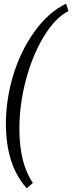

<svg xmlns="http://www.w3.org/2000/svg" viewBox="-20 -770 391 1040"><path d="M338 -750 351 -710Q279 -674 217 -571.5Q155 -469 120 -335.5Q85 -202 85 -73Q85 114 158 221L125 250Q12 125 12 -100Q12 -231 51.5 -362Q91 -493 166.5 -598.5Q242 -704 338 -750Z"/></svg>

Font: Lobster Two
Style: Bold Italic
Weight: 700
Designer: Pablo Impallari
Foundry: Pablo Impallari. www.impallari.com
Version: Version 2.000